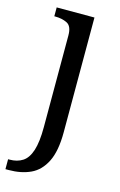

<svg xmlns="http://www.w3.org/2000/svg" viewBox="-132 -588 551 879"><g transform="rotate(15 144.0 -148.0)"><path d="M-12 240V193H-5Q31 193 56.5 176.5Q82 160 95 119.5Q108 79 108 9V-426Q108 -470 84 -482Q60 -494 27 -494H23V-536H202V8Q202 97 176.5 148Q151 199 106.5 219.5Q62 240 4 240Z"/></g></svg>

Font: Noto Serif Dogra
Style: Regular
Weight: 400
Designer: Ek Type
Foundry: Ek Type
Version: Version 1.005